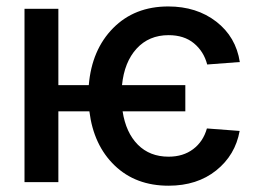

<svg xmlns="http://www.w3.org/2000/svg" viewBox="-20 -573 860 604"><path d="M563 -305.2V-222.7H365.7Q376 -155.8 413.6 -117.9Q451.2 -80.1 510.3 -80.1Q556.2 -80.1 587.6 -103.8Q619.1 -127.4 630.9 -168.9L733.9 -161.1Q720.2 -85 660.2 -36.9Q600.1 11.2 510.3 11.2Q406.7 11.2 340.6 -52.5Q274.4 -116.2 261.2 -222.7H163.6V0H57.1V-545.4H163.6V-305.2H259.3Q268.6 -416.5 335.9 -484.6Q403.3 -552.7 509.3 -552.7Q598.6 -552.7 660.4 -504.9Q722.2 -457 734.4 -377.9L631.8 -370.1Q621.1 -411.1 590.1 -436.8Q559.1 -462.4 510.3 -462.4Q448.7 -462.4 409.9 -420.2Q371.1 -377.9 363.8 -305.2Z"/></svg>

Font: Karasuma Gothic
Style: Regular
Weight: 500
Designer: Rasmus Andersson / Ryoko Nishizuka
Foundry: Genbu
Version: Version 1.00